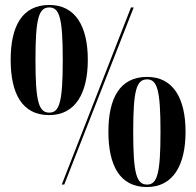

<svg xmlns="http://www.w3.org/2000/svg" viewBox="-20 -744 791 774"><path d="M178 -280C284 -280 334 -368 334 -503C334 -638 284 -724 179 -724C69 -724 23 -638 23 -503C23 -367 69 -280 178 -280ZM229 0H239L519 -714H508ZM179 -290C136 -290 123 -334 123 -503C123 -670 136 -714 179 -714C220 -714 233 -670 233 -503C233 -334 220 -290 179 -290ZM572 10C678 10 728 -78 728 -213C728 -348 678 -434 573 -434C463 -434 417 -348 417 -213C417 -77 463 10 572 10ZM573 0C530 0 517 -44 517 -213C517 -380 530 -424 573 -424C614 -424 627 -380 627 -213C627 -44 614 0 573 0Z"/></svg>

Font: Noto Serif Display Condensed Extra
Style: Regular
Weight: 800
Width: 3
Designer: Monotype Design Team
Foundry: Monotype Imaging Inc.
Version: Version 1.900